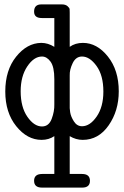

<svg xmlns="http://www.w3.org/2000/svg" viewBox="-20 -631 565 873"><path d="M4 -215Q4 -312 53.5 -373.5Q103 -435 167 -436H168Q198 -436 227 -418V-549H170Q135 -549 135 -578Q135 -611 168 -611H261Q278 -611 287 -603Q296 -595 296.5 -589.5Q297 -584 297 -573V-418Q322 -436 357 -436Q421 -436 470.5 -374Q520 -312 520 -216Q520 -127 474 -61Q428 5 356 5Q325 5 297 -12V160H353Q389 160 389 191Q389 222 354 222H171Q135 222 135 191Q135 160 172 160H227V-12Q202 5 169 5Q104 5 54 -57Q4 -119 4 -215ZM74 -216Q74 -144 104.5 -100Q135 -56 171 -56Q202 -56 215 -90.5Q228 -125 227 -157V-271Q227 -327 210 -350.5Q193 -374 171 -374Q134 -374 104 -329Q74 -284 74 -216ZM297 -154Q296 -141 299 -121Q302 -101 316 -79Q330 -57 353 -57Q389 -57 419.5 -101Q450 -145 450 -215Q450 -288 419 -331Q388 -374 353 -374Q325 -374 310.5 -344Q296 -314 297 -288Z"/></svg>

Font: CMU Typewriter Text
Style: Regular
Weight: 500
Monospace: yes
Version: Version 0.7.0